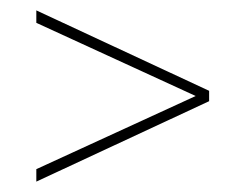

<svg xmlns="http://www.w3.org/2000/svg" viewBox="-20 -482 473 370"><path d="M50 -132V-156L368 -302V-292L50 -438V-462L383 -307V-287Z"/></svg>

Font: Rokkitt Thin
Style: Regular
Weight: 250
Version: Version 3.103